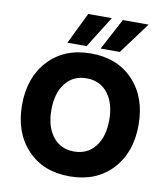

<svg xmlns="http://www.w3.org/2000/svg" viewBox="-96 -978 928 1065"><g transform="rotate(10 368.0 -445.5)"><path d="M336 -721H228L314 -898H447ZM523 -721H415L509 -898H654ZM249 -489.5Q205 -434 205 -339Q205 -244 249 -188.5Q293 -133 368 -133Q443 -133 487 -188.5Q531 -244 531 -339Q531 -434 487 -489.5Q443 -545 368 -545Q293 -545 249 -489.5ZM368.5 -685Q518 -685 607 -590Q696 -495 696 -339.5Q696 -184 606.5 -88.5Q517 7 367.5 7Q218 7 129 -88Q40 -183 40 -338.5Q40 -494 129.5 -589.5Q219 -685 368.5 -685Z"/></g></svg>

Font: Hind Colombo
Style: Bold
Weight: 700
Designer: Jyotish Sonowal, Aditi Pimprikar
Foundry: Indian Type Foundry
Version: Version 1.000;PS 1.0;hotconv 1.0.86;makeotf.lib2.5.63406; tt